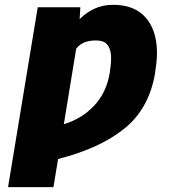

<svg xmlns="http://www.w3.org/2000/svg" viewBox="-20 -558 743 781"><path d="M304 -480.5Q331.3 -507.5 364.9 -522.9Q398.4 -538.4 440.3 -538.4Q509.9 -538.4 552.6 -505.1Q595.2 -471.9 610.4 -412.1Q625.7 -352.3 612.2 -272.7L610.8 -259.9Q586.3 -116.5 486.9 -35.7Q387.4 45.1 216.3 88.8L197.4 203.1H12.8L133.5 -528.4H306.8ZM239.7 -52.9Q312.5 -74.6 362.6 -127.7Q412.6 -180.8 426.1 -259.9L427.6 -272.7Q433.2 -305.4 431.5 -332.9Q429.7 -360.4 415.8 -377Q402 -393.5 370.7 -393.5Q314.3 -393.5 289.8 -359.4Z"/></svg>

Font: Inter UI Black
Style: Italic
Weight: 900
Italic angle: -9.39999°
Designer: Rasmus Andersson
Foundry: rsms
Version: 3.2;8d6f07862